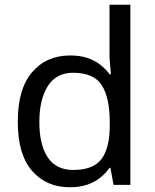

<svg xmlns="http://www.w3.org/2000/svg" viewBox="-20 -780 655 810"><path d="M275 10Q175 10 115 -59.5Q55 -129 55 -267Q55 -405 115.5 -475.5Q176 -546 276 -546Q318 -546 349 -535.5Q380 -525 403 -507Q426 -489 442 -467H448Q447 -480 444.5 -505.5Q442 -531 442 -546V-760H530V0H459L446 -72H442Q426 -49 403 -30.5Q380 -12 348.5 -1Q317 10 275 10ZM289 -63Q374 -63 408.5 -109.5Q443 -156 443 -250V-266Q443 -366 410 -419.5Q377 -473 288 -473Q217 -473 181.5 -416.5Q146 -360 146 -265Q146 -169 181.5 -116Q217 -63 289 -63Z"/></svg>

Font: hingu115
Style: Book
Weight: 400
Designer: Jelle Bosma - Monotype Design Team
Foundry: Monotype Imaging Inc.
Version: Version 2.003